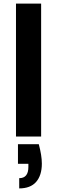

<svg xmlns="http://www.w3.org/2000/svg" viewBox="-20 -760 318 1069"><path d="M69 -740C69 -740 69 0 69 0C69 0 209 0 209 0C209 0 209 -740 209 -740C209 -740 69 -740 69 -740ZM196 43C196 43 80 43 80 43C80 43 80 152 80 152C80 152 138 152 138 152C138 152 138 170 138 170C138 170 138 170 138 170C138 211 121 232 87 232C87 232 87 289 87 289C87 289 87 289 87 289C128 289 160 277 181 253C202 229 213 195 213 151C213 151 213 151 213 151C213 120 207 84 196 43Z"/></svg>

Font: Girnar Poppins
Style: SemiBold
Weight: 500
Designer: Ninad Kale (Devanagari), Jonny Pinhorn (Latin)
Foundry: Indian Type Foundry
Version: ""